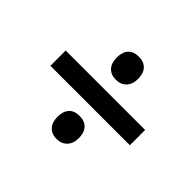

<svg xmlns="http://www.w3.org/2000/svg" viewBox="-115 -743 781 781"><g transform="rotate(45 275.5 -352.0)"><path d="M57.1 -308.1V-396H514.2V-308.1ZM224.1 -182.1Q224.1 -213.4 239.5 -230.7Q254.9 -248 285.2 -248Q315.4 -248 331.3 -230.5Q347.2 -212.9 347.2 -182.1Q347.2 -150.9 330.3 -133.1Q313.5 -115.2 285.2 -115.2Q256.8 -115.2 240.5 -132.6Q224.1 -149.9 224.1 -182.1ZM224.1 -522.9Q224.1 -554.2 239.5 -571.5Q254.9 -588.9 285.2 -588.9Q315.4 -588.9 331.3 -571.3Q347.2 -553.7 347.2 -522.9Q347.2 -491.7 330.3 -473.9Q313.5 -456.1 285.2 -456.1Q256.8 -456.1 240.5 -473.4Q224.1 -490.7 224.1 -522.9Z"/></g></svg>

Font: TypoPRO Open Sans
Style: Italic
Weight: 600
Italic angle: -12°
Foundry: Ascender Corporation
Version: Version 1.10